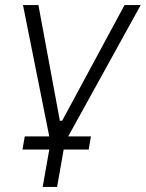

<svg xmlns="http://www.w3.org/2000/svg" viewBox="-20 -540 577 760"><path d="M175 0H78L69 52H175L149 200H206L232 52H331L340 0H250L537 -520H473L226 -62H217L132 -520H71Z"/></svg>

Font: Fixel Text 20240404 Light
Style: Italic
Weight: 300
Width: 4
Italic angle: -10°
Designer: AlfaBravo + MacPaw
Foundry: Kyrylo Tkachov, Marchela Mozhyna, Serhii Makarenko, Maria Weinstein, Zakhar Kryvoshyya
Version: Version 1.211;Glyphs 3.2 (3225)